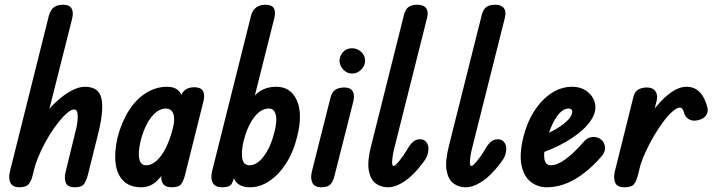

<svg xmlns="http://www.w3.org/2000/svg" viewBox="-20 -792 3013 812"><path d="M297 0Q266 0 258.5 -18.5Q251 -37 257 -63L299 -235Q305 -256 307.5 -277.5Q310 -299 307.5 -314Q305 -329 293 -329Q282 -329 264.5 -314.5Q247 -300 227.5 -275.5Q208 -251 188.5 -219.5Q169 -188 153 -153.5Q137 -119 127 -86L134 -255Q161 -303 197 -341Q233 -379 270.5 -402Q308 -425 340 -425Q362 -425 379 -417Q396 -409 405 -388Q414 -367 412 -326Q410 -285 393 -218L351 -50Q345 -28 335.5 -14Q326 0 297 0ZM62 0Q33 0 24 -19Q15 -38 22 -67L187 -727Q195 -752 209 -762Q223 -772 248 -772Q273 -772 282.5 -756.5Q292 -741 285 -713L118 -50Q113 -28 102 -14Q91 0 62 0Z M577 0Q530 0 502.5 -26.5Q475 -53 469 -100.5Q463 -148 477 -210Q494 -276 525 -324.5Q556 -373 598 -399Q640 -425 686 -425Q726 -425 742 -400Q758 -375 756 -331Q754 -287 738 -229Q719 -161 697 -109.5Q675 -58 646 -29Q617 0 577 0ZM598 -93Q621 -93 642.5 -112.5Q664 -132 681.5 -167Q699 -202 711 -249Q721 -288 713 -310.5Q705 -333 681 -333Q659 -333 638.5 -316Q618 -299 601.5 -268Q585 -237 575 -197Q563 -147 569 -120Q575 -93 598 -93ZM706 0Q677 0 667.5 -18Q658 -36 665 -65L744 -381Q755 -423 802 -423Q828 -423 837.5 -408.5Q847 -394 841 -366L762 -50Q756 -27 746 -13.5Q736 0 706 0Z M920 0Q889 0 879.5 -19Q870 -38 877 -68L1042 -727Q1055 -772 1103 -772Q1130 -772 1138.5 -756.5Q1147 -741 1139 -711L974 -55Q968 -30 960 -15Q952 0 920 0ZM1038 0Q995 0 977 -24.5Q959 -49 961.5 -97Q964 -145 981 -215Q997 -280 1017.5 -326.5Q1038 -373 1069.5 -399Q1101 -425 1149 -425Q1209 -425 1235 -368.5Q1261 -312 1237 -215Q1221 -149 1190 -101Q1159 -53 1119.5 -26.5Q1080 0 1038 0ZM1035 -93Q1067 -93 1096 -131.5Q1125 -170 1141 -235Q1153 -282 1146 -307.5Q1139 -333 1117 -333Q1083 -333 1054.5 -295.5Q1026 -258 1010 -195Q999 -146 1005 -119.5Q1011 -93 1035 -93Z M1339 0Q1310 0 1301 -19Q1292 -38 1299 -67L1377 -376Q1383 -402 1397.5 -412Q1412 -422 1437 -422Q1462 -422 1471.5 -406Q1481 -390 1474 -362L1395 -50Q1390 -28 1379 -14Q1368 0 1339 0ZM1469 -481Q1447 -481 1431.5 -498Q1416 -515 1416 -535Q1416 -555 1430.5 -571.5Q1445 -588 1469 -588Q1490 -588 1507 -573Q1524 -558 1524 -535Q1524 -515 1508 -498Q1492 -481 1469 -481Z M1621 0Q1590 0 1568 -17Q1546 -34 1539.5 -72.5Q1533 -111 1550 -177L1689 -731Q1695 -753 1708 -762.5Q1721 -772 1746 -772Q1771 -772 1782 -757.5Q1793 -743 1786 -716L1645 -155Q1640 -133 1638.5 -111.5Q1637 -90 1645 -90Q1651 -90 1668 -110.5Q1685 -131 1701 -158Q1714 -181 1726.5 -192Q1739 -203 1756 -203Q1773 -203 1782.5 -191.5Q1792 -180 1792 -163Q1792 -149 1787 -134.5Q1782 -120 1765 -99Q1728 -50 1690.5 -25Q1653 0 1621 0Z M1950 0Q1919 0 1897 -17Q1875 -34 1868.5 -72.5Q1862 -111 1879 -177L2018 -731Q2024 -753 2037 -762.5Q2050 -772 2075 -772Q2100 -772 2111 -757.5Q2122 -743 2115 -716L1974 -155Q1969 -133 1967.5 -111.5Q1966 -90 1974 -90Q1980 -90 1997 -110.5Q2014 -131 2030 -158Q2043 -181 2055.5 -192Q2068 -203 2085 -203Q2102 -203 2111.5 -191.5Q2121 -180 2121 -163Q2121 -149 2116 -134.5Q2111 -120 2094 -99Q2057 -50 2019.5 -25Q1982 0 1950 0Z M2293 0Q2253 0 2224 -23.5Q2195 -47 2185.5 -93.5Q2176 -140 2193 -211Q2209 -275 2240 -323Q2271 -371 2312 -398Q2353 -425 2399 -425Q2443 -425 2470.5 -399Q2498 -373 2498 -338Q2498 -303 2465 -264.5Q2432 -226 2373 -192Q2314 -158 2235 -133L2248 -212Q2285 -221 2319.5 -239.5Q2354 -258 2377 -279.5Q2400 -301 2400 -320Q2400 -326 2396 -329.5Q2392 -333 2385 -333Q2364 -333 2345.5 -312.5Q2327 -292 2313 -259.5Q2299 -227 2289 -190Q2278 -145 2282.5 -119Q2287 -93 2310 -93Q2336 -93 2371.5 -118.5Q2407 -144 2451 -195Q2464 -210 2484.5 -212.5Q2505 -215 2522 -202Q2536 -191 2538.5 -171.5Q2541 -152 2526 -133Q2469 -67 2410.5 -33.5Q2352 0 2293 0Z M2621 0Q2590 0 2582 -19Q2574 -38 2580 -66L2658 -379Q2663 -403 2678 -412.5Q2693 -422 2716 -422Q2741 -422 2752 -406Q2763 -390 2757 -365L2678 -52Q2672 -28 2662 -14Q2652 0 2621 0ZM2683 -75 2700 -260Q2728 -309 2759 -345.5Q2790 -382 2821.5 -403.5Q2853 -425 2884 -425Q2949 -425 2972 -337Q2976 -319 2966.5 -304.5Q2957 -290 2934 -284Q2910 -278 2893.5 -287.5Q2877 -297 2872 -318Q2867 -337 2855 -337Q2843 -337 2824.5 -321Q2806 -305 2785.5 -277.5Q2765 -250 2745 -216Q2725 -182 2708.5 -145.5Q2692 -109 2683 -75Z"/></svg>

Font: Edu TAS Beginner SemiBold
Style: Regular
Weight: 600
Version: Version 1.003